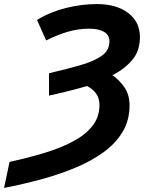

<svg xmlns="http://www.w3.org/2000/svg" viewBox="-65 -744 714 944"><path d="M-45 180 -18 52Q74 32 154.5 7.5Q235 -17 295.5 -49.5Q356 -82 390 -125.5Q424 -169 424 -227Q424 -261 408 -283.5Q392 -306 363 -321Q278 -296 176 -274V-384Q268 -405 335 -425Q402 -445 437.5 -471.5Q473 -498 473 -541Q473 -572 446.5 -587.5Q420 -603 373 -603Q319 -603 265.5 -587Q212 -571 162 -545L117 -646Q183 -686 260 -705Q337 -724 411 -724Q508 -724 565.5 -680Q623 -636 623 -562Q623 -494 585.5 -449.5Q548 -405 488 -374Q521 -352 546.5 -315Q572 -278 572 -226Q572 -153 538 -96Q504 -39 444 4.5Q384 48 306 80.5Q228 113 138 137.5Q48 162 -45 180Z"/></svg>

Font: BC Sans
Style: Bold Italic
Weight: 700
Italic angle: -12°
Designer: Monotype Design Team
Province of B.C.
Foundry: Monotype Imaging Inc.
Version: Version 2.000;GOOG;noto-source:20170915:90ef993387c0